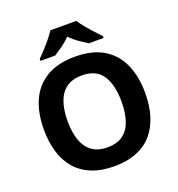

<svg xmlns="http://www.w3.org/2000/svg" viewBox="-163 -1067 1122 1211"><g transform="rotate(-20 398.0 -462.0)"><path d="M738 -358Q738 -275 717.5 -207.5Q697 -140 655.5 -91Q614 -42 549.5 -16Q485 10 398 10Q311 10 246.5 -16.5Q182 -43 140.5 -91.5Q99 -140 78.5 -208Q58 -276 58 -359Q58 -470 94.5 -552Q131 -634 206.5 -679.5Q282 -725 399 -725Q515 -725 590 -679.5Q665 -634 701.5 -551.5Q738 -469 738 -358ZM217 -358Q217 -283 236 -229Q255 -175 295 -146Q335 -117 398 -117Q463 -117 502.5 -146Q542 -175 560.5 -229Q579 -283 579 -358Q579 -471 537 -535Q495 -599 399 -599Q335 -599 295 -570Q255 -541 236 -487Q217 -433 217 -358ZM485 -934Q499 -912 521.5 -884.5Q544 -857 568 -831Q592 -805 610 -787V-774H511Q485 -790 454 -811.5Q423 -833 397 -860Q371 -833 341 -812Q311 -791 285 -774H186V-787Q205 -806 228.5 -831.5Q252 -857 274.5 -884.5Q297 -912 311 -934Z"/></g></svg>

Font: Noto Sans Myanmar
Style: Regular
Weight: 400
Designer: Monotype Design Team
Foundry: Monotype Imaging Inc.
Version: Version 2.107